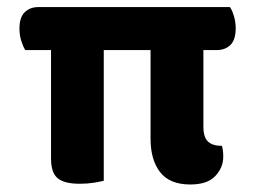

<svg xmlns="http://www.w3.org/2000/svg" viewBox="-20 -499 703 529"><path d="M540.3 -479.5V-361H49.7Q43.6 -370.6 38.6 -386.4Q33.6 -402.3 33.6 -419.9Q33.6 -451.3 48.2 -465.4Q62.8 -479.5 85.9 -479.5ZM122.1 -361V-479.5H613.6Q619.6 -470.9 624.5 -454.7Q629.4 -438.5 629.4 -420.9Q629.4 -389.4 614.9 -375.2Q600.5 -361 576.9 -361ZM120.6 -395.2 265.9 -396V-1Q256.6 1.5 238.6 4.4Q220.6 7.3 199.8 7.3Q157.2 7.3 138.9 -7.9Q120.6 -23.1 120.6 -62.2ZM394.8 -395.2 540.4 -396V-149.8Q540.4 -121 553.1 -109Q565.7 -97.1 591.6 -97.1Q592.8 -92.9 593.9 -85.7Q595.1 -78.6 595.1 -67Q595.1 -37.5 573.3 -14.1Q551.6 9.3 504.3 9.3Q447.7 9.3 421.3 -24.5Q394.8 -58.3 394.8 -117.2Z"/></svg>

Font: Baloo Paaji 2
Style: Regular
Weight: 400
Designer: Shuchita Grover, Noopur Datye and Ek Type
Foundry: Ek Type
Version: Version 1.700